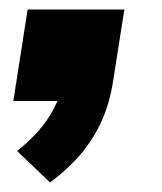

<svg xmlns="http://www.w3.org/2000/svg" viewBox="-20 -212 339 403"><path d="M85 171 16 105Q42 84 61 62.5Q80 41 93 16Q106 -9 112 -37L146 0H8L38 -192H241L219 -52Q213 -7 198 31Q183 69 156 103.5Q129 138 85 171Z"/></svg>

Font: Nunito Sans 9pt Black
Style: Italic
Weight: 900
Italic angle: -9°
Version: Version 3.101;gftools[0.9.27]